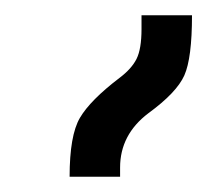

<svg xmlns="http://www.w3.org/2000/svg" viewBox="-20 -834 282 251"><path d="M71 -603H137V-615Q137 -658 174 -686Q211 -713 221 -735.5Q231 -758 231 -814H165V-796Q165 -770 158.5 -757Q152 -744 136 -732Q98 -703 84.5 -680Q71 -657 71 -603Z"/></svg>

Font: Noto Serif Armenian ExtraCondensed Semi
Style: Regular
Weight: 600
Width: 3
Designer: Monotype Design Team
Foundry: Monotype Imaging Inc.
Version: Version 1.901